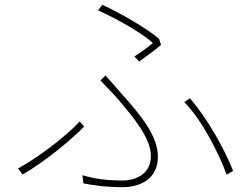

<svg xmlns="http://www.w3.org/2000/svg" viewBox="-20 -768 1040 799"><path d="M539 -533 559 -512C593 -536 629 -563 650 -581L642 -606C591 -651 477 -715 406 -748L388 -725C466 -690 572 -630 616 -589C600 -575 568 -551 539 -533ZM323 -39 327 -5C368 3 420 11 492 11C533 11 637 -4 637 -116C637 -204 564 -291 484 -380C463 -404 438 -433 419 -454L398 -433C420 -410 447 -383 466 -361C533 -283 608 -194 608 -119C608 -36 533 -17 492 -17C415 -17 370 -25 323 -39ZM923 -41 950 -57C918 -140 845 -274 770 -359L747 -343C818 -272 891 -131 923 -41ZM330 -241 312 -263C258 -203 134 -109 55 -67L74 -42C162 -92 270 -180 330 -241Z"/></svg>

Font: Noto Sans JP Thin
Style: Regular
Weight: 100
Designer: Ryoko NISHIZUKA 西塚涼子 (kana, bopomofo & ideographs); Paul D. Hunt (Latin, Greek & Cyrillic); Sandoll Communications 산돌커뮤니
Foundry: Adobe
Version: Version 2.004;hotconv 1.0.118;makeotfexe 2.5.65603